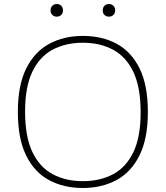

<svg xmlns="http://www.w3.org/2000/svg" viewBox="-20 -928 826 957"><path d="M393 9Q297.5 9 224.5 -30.2Q151.5 -69.5 110.2 -153.2Q69 -237 69 -370Q69 -503 110.8 -586.8Q152.5 -670.5 225.8 -709.8Q299 -749 393 -749Q488.5 -749 561.5 -709.8Q634.5 -670.5 675.8 -586.8Q717 -503 717 -370Q717 -237 675.2 -153.2Q633.5 -69.5 560.2 -30.2Q487 9 393 9ZM393 -25Q478 -25 543 -59.2Q608 -93.5 644.5 -169Q681 -244.5 681 -368Q681 -493.5 644.5 -569.8Q608 -646 543 -680.5Q478 -715 393 -715Q308 -715 243 -680.8Q178 -646.5 141.5 -571Q105 -495.5 105 -372Q105 -246.5 141.5 -170.2Q178 -94 243 -59.5Q308 -25 393 -25ZM523 -845Q509.5 -845 500.8 -853.5Q492 -862 492 -876Q492 -890.5 500.8 -899.2Q509.5 -908 523 -908Q536.5 -908 545.2 -899.2Q554 -890.5 554 -876Q554 -862 545.2 -853.5Q536.5 -845 523 -845ZM263 -845Q249.5 -845 240.8 -853.5Q232 -862 232 -876Q232 -890.5 240.8 -899.2Q249.5 -908 263 -908Q276.5 -908 285.2 -899.2Q294 -890.5 294 -876Q294 -862 285.2 -853.5Q276.5 -845 263 -845Z"/></svg>

Font: Encode Sans SC Expanded Thin
Style: Regular
Weight: 250
Width: 7
Designer: Multiple Designers
Foundry: Impallari Type
Version: Version 3.002